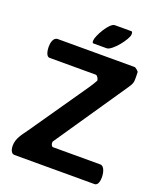

<svg xmlns="http://www.w3.org/2000/svg" viewBox="-160 -995 925 1097"><g transform="rotate(20 302.5 -446.5)"><path d="M33 -46C33 -31 38 0 60 0H547C572 0 574 -37 574 -53C574 -71 567 -117 540 -117H253C243 -117 239 -132 239 -140C239 -142 240 -146 240 -147L540 -587C561 -618 561 -624 561 -657C561 -661 560 -682 560 -687C556 -692 542 -707 533 -707H67C39 -707 33 -669 33 -650C33 -637 35 -590 60 -590H340C350 -590 360 -571 360 -563V-560C353 -546 338 -523 327 -507C303 -472 110 -194 87 -160C61 -123 33 -92 33 -46ZM260 -770C260 -766 258 -753 267 -753H347C381 -753 454 -847 454 -876C454 -879 455 -893 447 -893H347C312 -893 260 -794 260 -770Z"/></g></svg>

Font: Asimov Print
Style: C
Weight: 500
Designer: Google
Version: Version 2.000980: 2014